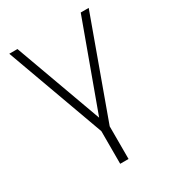

<svg xmlns="http://www.w3.org/2000/svg" viewBox="-175 -639 829 917"><g transform="rotate(-30 239.0 -180.0)"><path d="M216 180V0L20 -540H65L239 -61L414 -540H458L262 0V180Z"/></g></svg>

Font: Vela Sans GX ExtLt
Style: Regular
Weight: 200
Designer: Principal design: Mikhail Sharanda - project Manrope.
Design modification: Ravid Balaliev
Foundry: Mikhail Sharanda
Version: Version 1.001